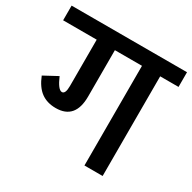

<svg xmlns="http://www.w3.org/2000/svg" viewBox="-157 -803 953 951"><g transform="rotate(30 320.0 -327.0)"><path d="M650 -654V-570H545V0H441V-570H286V-305Q286 -175 175 -175Q125 -175 91 -200Q57 -225 35 -280L113 -322Q140 -259 162 -259Q182 -259 182 -305V-570H-10V-654Z"/></g></svg>

Font: Biryani DemiBold
Style: Regular
Weight: 600
Designer: Dan Reynolds and Mathieu Réguer
Foundry: Dan Reynolds and Mathieu Réguer
Version: Version 1.003;PS 001.003;hotconv 1.0.70;makeotf.lib2.5.58329